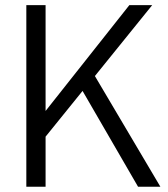

<svg xmlns="http://www.w3.org/2000/svg" viewBox="-20 -710 638 730"><path d="M293.9 -364.3 153.3 -190.4V0H80.1V-690.4H153.3V-288.1L471.7 -690.4H558.6L340.8 -420.9L589.8 0H504.9Z"/></svg>

Font: Altinn-DIN
Style: Regular
Weight: 400
Designer: Charles Nix
Foundry: Altinn
Version: Version 2.00